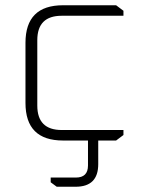

<svg xmlns="http://www.w3.org/2000/svg" viewBox="-20 -535 536 731"><path d="M77 -143V-372Q77 -515 220 -515H422L450 -494V-475H215Q122 -475 122 -382V-133Q122 -40 215 -40H450V-21L422 0H220Q77 0 77 -143ZM173 141H269Q315 141 315 95V-20H354V90Q354 176 268 176H196L173 159Z"/></svg>

Font: Oxanium ExtraLight ExtraLight
Style: Regular
Weight: 250
Version: Version 2.000